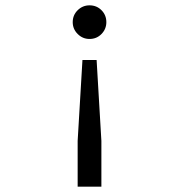

<svg xmlns="http://www.w3.org/2000/svg" viewBox="-20 -530 672 720"><path d="M271.2 170V-1.6L289.2 -304.9H342.3L360.2 -1.6V170ZM315.7 -383.9Q290 -383.9 271.3 -402.5Q252.7 -421.2 252.7 -446.9Q252.7 -473.4 271.3 -491.7Q290 -510 315.7 -510Q342.5 -510 360.6 -491.7Q378.8 -473.4 378.8 -446.9Q378.8 -421.2 360.6 -402.5Q342.5 -383.9 315.7 -383.9Z"/></svg>

Font: Atkinson Hyperlegible Mono ExtraLight
Style: Regular
Weight: 200
Monospace: yes
Designer: Elliott Scott, Megan Eiswerth, Linus Boman, Theodore Petrosky, Letters from Sweden
Foundry: Applied Design Works, Letters from Sweden
Version: Version 2.001